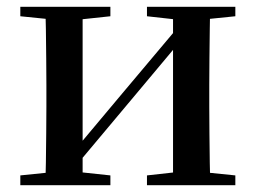

<svg xmlns="http://www.w3.org/2000/svg" viewBox="-20 -547 756 567"><path d="M40 0V-29L148 -40H203L306 -29V0ZM414 0V-29L513 -40H567L675 -29V0ZM113 0Q115 -25 115.5 -66.5Q116 -108 116.5 -153Q117 -198 117 -232V-296Q117 -330 116.5 -374.5Q116 -419 115.5 -461Q115 -503 113 -527H224V0ZM198 -50 155 -73H175L341 -271L516 -479L558 -457H539L369 -254ZM491 0V-527H601Q600 -503 599.5 -461Q599 -419 598.5 -374.5Q598 -330 598 -296V-232Q598 -198 598.5 -153Q599 -108 599.5 -66.5Q600 -25 601 0ZM40 -499V-527H306V-499L203 -488H149ZM414 -499V-527H675V-499L567 -488H513Z"/></svg>

Font: Noto Serif KR SemiBold
Style: Regular
Weight: 600
Designer: Ryoko NISHIZUKA 西塚涼子 (kana & ideographs); Frank Grießhammer (Latin, Greek & Cyrillic); Wenlong ZHANG 张文龙 (bopomofo); San
Foundry: Adobe
Version: Version 2.003-H1;hotconv 1.1.1;makeotfexe 2.6.0